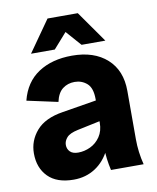

<svg xmlns="http://www.w3.org/2000/svg" viewBox="-84 -795 717 875"><g transform="rotate(-10 275.0 -358.0)"><path d="M361 0Q355 -26 351.5 -53Q348 -80 348 -106V-330Q348 -382 324 -403Q300 -424 267 -424Q235 -424 211.5 -406Q188 -388 179 -347L36 -378Q57 -461 120 -502.5Q183 -544 276 -544Q378 -544 437.5 -490.5Q497 -437 497 -342V-118Q497 -59 512 0ZM187 14Q109 14 68.5 -27Q28 -68 28 -135Q28 -194 67.5 -239.5Q107 -285 190 -298L391 -331V-237L244 -206Q206 -198 192 -182Q178 -166 178 -148Q178 -129 190.5 -116.5Q203 -104 228 -104Q257 -104 284.5 -117Q312 -130 330 -156.5Q348 -183 348 -221H382Q382 -149 356.5 -96Q331 -43 287 -14.5Q243 14 187 14ZM328 -585 200 -730H336L438 -585ZM94 -585 196 -730H332L204 -585Z"/></g></svg>

Font: Radio Canada Big
Style: Regular
Weight: 400
Designer: Étienne Aubert Bonn
Foundry: Coppers and Brasses
Version: Version 1.001